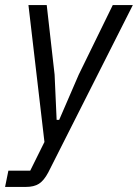

<svg xmlns="http://www.w3.org/2000/svg" viewBox="-41 -536 543 756"><path d="M403 -516H482L149 143Q132 175 112.5 187.5Q93 200 61 200H-21L-8 136H78L134 23L71 -516H143L174 -242L182 -64H192L269 -242Z"/></svg>

Font: IBM Plex Sans Condensed
Style: Italic
Weight: 400
Width: 3
Italic angle: -11°
Designer: Mike Abbink, Paul van der Laan, Pieter van Rosmalen
Foundry: Bold Monday
Version: Version 1.3